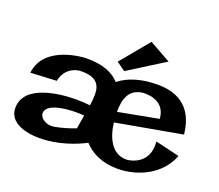

<svg xmlns="http://www.w3.org/2000/svg" viewBox="-123 -903 1250 1098"><g transform="rotate(20 501.5 -353.5)"><path d="M844 -202C858 -54 721 -46 721 -46C629 -43 589 -131 578 -221L979 -293C960 -476 839 -510 740 -510C650 -510 568 -489 509 -442C472 -483 409 -514 303 -512C303 -512 52 -506 32 -325L190 -333C209 -428 294 -432 294 -432C392 -436 422 -397 422 -334C422 -312 420 -290 416 -266C394 -269 366 -271 331 -271C232 -271 20 -249 20 -107C20 -17 124 9 205 9C323 9 426 -33 481 -62C527 -11 596 21 686 21C806 21 942 -38 991 -167ZM574 -284C574 -356 590 -427 676 -437C676 -437 809 -453 818 -330ZM405 -200C401 -173 396 -144 391 -117C360 -105 315 -90 266 -81C218 -73 177 -101 177 -132C177 -193 304 -202 353 -202C372 -202 390 -201 405 -200ZM623 -728 480 -555 533 -517 753 -655Z"/></g></svg>

Font: Peralta
Style: Regular
Weight: 400
Designer: Astigmatic (AOETI)
Foundry: Astigmatic (AOETI)
Version: Version 1.000